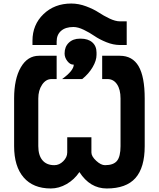

<svg xmlns="http://www.w3.org/2000/svg" viewBox="-20 -1055 900 1088"><path d="M361 -277H498V-191Q498 -169 525 -144Q552 -119 575 -119Q623 -119 643 -143.5Q663 -168 663 -227V-497Q663 -548 643 -577.5Q623 -607 589 -607H559V-739H659Q731 -739 765.5 -679.5Q800 -620 800 -497V-227Q800 -105 747.5 -46Q695 13 585 13Q490 13 430 -80Q401 -37 357.5 -12Q314 13 268 13Q168 13 114 -49.5Q60 -112 60 -227V-497Q60 -608 98 -673.5Q136 -739 201 -739H301V-607H272Q240 -607 218.5 -575Q197 -543 197 -497V-227Q197 -175 220.5 -147Q244 -119 288 -119Q316 -119 338.5 -141.5Q361 -164 361 -191ZM164 -800V-824Q164 -915 226.5 -975Q289 -1035 384 -1035Q426 -1035 468.5 -1019Q511 -1003 539 -984.5Q567 -966 600.5 -950Q634 -934 660 -934H698V-800H659Q622 -800 582.5 -816Q543 -832 515.5 -851Q488 -870 455 -886Q422 -902 396 -902Q351 -902 326 -880Q301 -858 301 -820V-800ZM332 -607Q398 -655 398 -689H394Q377 -689 361.5 -709Q346 -729 346 -752Q346 -790 370 -813Q394 -836 433 -836H437Q479 -836 503 -815Q527 -794 527 -757V-744Q527 -712 505 -674.5Q483 -637 446 -607Z"/></svg>

Font: Involve
Style: Bold
Weight: 700
Designer: Stefan Peev
Foundry: Context Ltd.
Version: Version 1.001